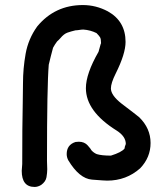

<svg xmlns="http://www.w3.org/2000/svg" viewBox="-20 -722 663 760"><path d="M117 18Q66 18 66 -46Q66 -52 67 -59Q68 -66 68 -73Q68 -225 70 -313Q71 -352 71 -392Q71 -451 81.5 -509.5Q92 -568 127 -617Q197 -702 308 -702Q360 -702 407 -677Q477 -638 477 -556Q477 -509 438 -431Q419 -393 419 -372Q419 -345 461 -312Q519 -268 531 -258Q576 -214 576 -156Q576 -99 535 -56Q480 -7 404 -7Q394 -7 344 -11Q294 -15 250 -88Q244 -100 244 -112Q244 -149 279 -160Q285 -161 292 -161Q314 -161 327 -146.5Q340 -132 342 -127Q351 -117 363 -112Q382 -106 419 -106Q461 -119 473 -134Q473 -140 478 -152Q478 -182 442 -205Q320 -281 320 -373Q320 -430 370 -517Q378 -545 378.5 -547.5Q379 -550 380 -551Q380 -568 376 -574.5Q372 -581 362 -591Q338 -603 310 -605Q303 -605 294 -603.5Q285 -602 279 -602Q262 -598 247.5 -593Q233 -588 219 -571Q212 -563 206 -558Q197 -546 190 -533Q181 -500 173 -466Q166 -384 166 -85L167 -52Q167 -38 164 -20.5Q161 -3 143 10Q130 18 117 18Z"/></svg>

Font: Bad Comic
Style: Regular
Weight: 400
Designer: GGBotNet
Foundry: f0n7
Version: 0.9